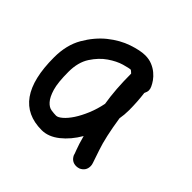

<svg xmlns="http://www.w3.org/2000/svg" viewBox="-104 -786 514 514"><g transform="rotate(45 153.0 -528.5)"><path d="M114.3 -416Q121.1 -416 131.3 -424.8Q141.6 -433.6 151.9 -449.2Q162.1 -464.8 170.9 -485.8Q179.7 -506.8 184.6 -531.2Q180.7 -554.7 178.7 -581.5Q176.8 -608.4 176.8 -637.7Q172.9 -641.6 168.9 -644.5Q163.1 -644.5 144.5 -639.2Q126 -633.8 106 -620.1Q85.9 -606.4 70.3 -582.5Q54.7 -558.6 54.7 -522.5Q54.7 -482.4 61 -460.9Q67.4 -439.5 76.7 -429.2Q85.9 -418.9 96.2 -417.5Q106.4 -416 114.3 -416ZM239.3 -531.2Q249 -467.8 261.2 -432.6Q273.4 -397.5 273.4 -396.5Q274.4 -393.6 274.9 -391.1Q275.4 -388.7 275.4 -385.7Q275.4 -368.2 258.8 -360.4Q252.9 -358.4 248 -358.4Q230.5 -358.4 222.7 -375Q222.7 -377 217.3 -390.6Q211.9 -404.3 205.1 -429.7Q187.5 -399.4 163.6 -380.4Q139.6 -361.3 114.3 -361.3Q0 -361.3 0 -522.5Q0 -569.3 19.5 -603Q39.1 -636.7 65.9 -658.2Q92.8 -679.7 121.6 -689.5Q150.4 -699.2 168.9 -699.2Q183.6 -699.2 195.3 -694.3Q207 -689.5 215.8 -682.1Q224.6 -674.8 230.5 -666.5Q236.3 -658.2 239.3 -651.4Q242.2 -645.5 242.2 -639.6Q242.2 -633.8 238.3 -626Q240.2 -611.3 241.2 -595.7Q242.2 -580.1 242.2 -564.5Q242.2 -546.9 239.3 -531.2Z"/></g></svg>

Font: Coming Soon
Style: Regular
Weight: 400
Designer: Dathan Boardman
Foundry: Open Window
Version: Version 1.002